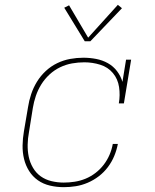

<svg xmlns="http://www.w3.org/2000/svg" viewBox="-20 -767 640 795"><path d="M244 8Q215 8 187 1.5Q159 -5 137 -20.5Q115 -36 100.5 -59Q86 -82 79.5 -109Q73 -136 73.5 -165Q74 -194 79 -223L96 -323Q100 -350 109 -377Q118 -404 133 -428.5Q148 -453 169.5 -473Q191 -493 217 -505.5Q243 -518 270.5 -523Q298 -528 325 -528Q352 -528 378 -523Q404 -518 426.5 -505.5Q449 -493 464.5 -472.5Q480 -452 487 -428L502 -520H523L493 -339H472Q478 -373 473 -406.5Q468 -440 447.5 -464.5Q427 -489 395 -499Q363 -509 329 -509Q304 -509 278.5 -504.5Q253 -500 229 -488.5Q205 -477 185 -458.5Q165 -440 151 -417.5Q137 -395 128.5 -370Q120 -345 116 -320L100 -220Q95 -194 94.5 -168Q94 -142 99 -118Q104 -94 116.5 -72.5Q129 -51 148.5 -37Q168 -23 193 -17Q218 -11 244 -11Q266 -11 289 -14.5Q312 -18 334 -27Q356 -36 375.5 -51Q395 -66 409.5 -85Q424 -104 433.5 -126Q443 -148 447 -171H468Q463 -145 453 -121Q443 -97 427 -75.5Q411 -54 389.5 -37.5Q368 -21 343.5 -10.5Q319 0 294 4Q269 8 244 8ZM331 -596 246 -735 266 -745 345 -611 468 -747 485 -733 354 -596Z"/></svg>

Font: Iosevka Etoile Thin Oblique
Style: Regular
Weight: 100
Italic angle: -9°
Designer: Belleve Invis
Foundry: Belleve Invis
Version: Version 15.5.2; ttfautohint (v1.8.4)